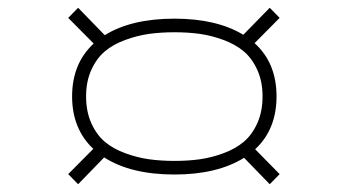

<svg xmlns="http://www.w3.org/2000/svg" viewBox="-20 -618 890 494"><path d="M181 -144 155.5 -170 220 -235Q165.5 -286.5 165.5 -370Q165.5 -454.5 221 -506L155.5 -572L181 -598L249.5 -527.5Q318 -570 429 -570Q537.5 -570 606 -528.5L674 -598L699.5 -572L635 -507Q691.5 -456 691.5 -370Q691.5 -285 636.5 -234L699.5 -170L674 -144L608 -212Q539 -169 429 -169Q316.5 -169 248 -213ZM655.5 -370Q655.5 -408.5 642 -438.2Q628.5 -468 607 -486Q585.5 -504 555 -515.2Q524.5 -526.5 494.2 -530.8Q464 -535 429 -535Q394 -535 363.5 -530.8Q333 -526.5 302.2 -515.2Q271.5 -504 250 -486Q228.5 -468 215 -438.2Q201.5 -408.5 201.5 -370Q201.5 -331 215 -301Q228.5 -271 250 -253Q271.5 -235 302.2 -223.8Q333 -212.5 363.5 -208.2Q394 -204 429 -204Q464 -204 494.2 -208.2Q524.5 -212.5 555 -223.8Q585.5 -235 607 -253Q628.5 -271 642 -301Q655.5 -331 655.5 -370Z"/></svg>

Font: League Mono Wide Thin
Style: Regular
Weight: 100
Width: 8
Designer: Tyler Finck
Foundry: The League of Moveable Type / Tyler Finck
Version: Version 2.210